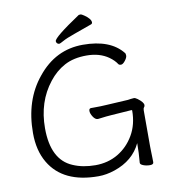

<svg xmlns="http://www.w3.org/2000/svg" viewBox="-95 -962 943 1060"><g transform="rotate(-10 376.0 -431.5)"><path d="M682 -7Q682 6 662 6Q642 6 625 -0.5Q608 -7 608 -16V-17Q613 -70 613 -126Q570 -35 463 1Q416 17 371 17Q174 17 97 -113Q56 -182 56 -280Q56 -465 156 -586Q258 -713 411.5 -713Q565 -713 633 -628Q637 -624 637 -612.5Q637 -601 624 -584.5Q611 -568 600.5 -568Q590 -568 586 -574Q572 -596 544 -616Q494 -651 421 -651Q348 -651 297 -623.5Q246 -596 208 -547Q126 -443 126 -295Q126 -118 240 -70Q295 -46 365.5 -46Q436 -46 492 -79Q548 -112 582.5 -171Q617 -230 617 -308Q617 -311 613 -311L499 -303Q478 -302 424 -295H422Q408 -295 396 -313.5Q384 -332 384 -346.5Q384 -361 396 -361H410Q454 -361 480 -363L604 -370Q612 -371 621 -372.5Q630 -374 638 -374Q646 -374 658 -365Q689 -342 689 -326Q689 -319 684.5 -314Q680 -309 680 -298V-97Q680 -89 680.5 -71Q681 -53 681.5 -35Q682 -17 682 -7ZM476 -816Q427 -798 378.5 -781Q330 -764 310 -752.5Q290 -741 284 -741Q278 -741 273 -746Q268 -751 268 -758Q268 -779 418 -879Q420 -880 427 -880Q434 -880 448 -870Q483 -846 483 -826Q483 -819 476 -816Z"/></g></svg>

Font: ToneOZ-Pinyin-WenKai-Regular
Style: Regular
Weight: 400
Designer: Fontworks Inc.
Foundry: ToneOZ
Version: Version 0.240331